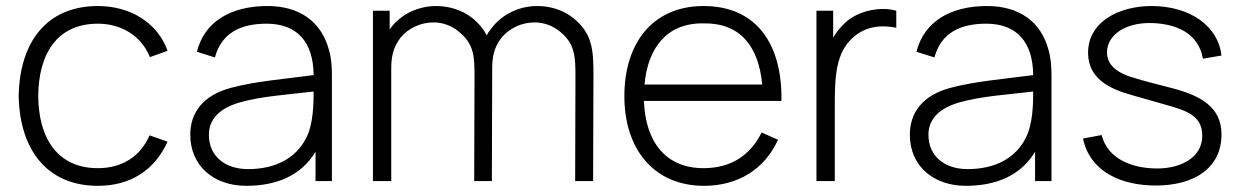

<svg xmlns="http://www.w3.org/2000/svg" viewBox="-20 -598 4096 634"><path d="M533.3 -430.2C501 -521.9 411.5 -578.1 303.1 -578.1C135.4 -578.1 44.8 -460.4 41.7 -281.2C44.8 -106.3 133.3 15.6 303.1 15.6C409.4 15.6 489.6 -34.4 533.3 -130.2L474 -151C442.7 -80.2 382.3 -42.7 303.1 -42.7C172.9 -42.7 107.3 -137.5 106.3 -281.2C107.3 -421.9 169.8 -519.8 303.1 -519.8C381.2 -519.8 446.9 -479.2 475 -409.4Z M1076 0V-349C1076 -380.2 1074 -407.3 1065.6 -435.4C1040.6 -526 969.8 -578.1 863.5 -578.1C742.7 -578.1 655.2 -527.1 630.2 -427.1L689.6 -408.3C711.5 -489.6 775 -519.8 860.4 -519.8C960.4 -519.8 1014.6 -460.4 1015.6 -350C912.5 -336.5 822.9 -329.2 743.8 -308.3C649 -283.3 608.3 -225 608.3 -153.1C608.3 -49 687.5 15.6 792.7 15.6C892.7 15.6 974 -17.7 1021.9 -96.9V0ZM991.7 -143.8C957.3 -74 887.5 -39.6 799 -39.6C722.9 -39.6 669.8 -82.3 669.8 -153.1C669.8 -208.3 710.4 -242.7 774 -260.4C844.8 -280.2 919.8 -284.4 1015.6 -295.8C1015.6 -256.2 1014.6 -188.5 991.7 -143.8Z M1872.9 -538.5C1839.6 -565.6 1795.8 -578.1 1754.2 -578.1C1694.8 -578.1 1636.5 -551 1601 -502.1C1595.8 -495.8 1590.6 -488.5 1587.5 -481.3C1577.1 -501 1562.5 -519.8 1539.6 -538.5C1505.2 -565.6 1461.5 -578.1 1420.8 -578.1C1360.4 -578.1 1302.1 -551 1267.7 -502.1L1266.7 -501V-562.5H1211.5V0H1271.9V-368.8C1271.9 -406.3 1276 -438.5 1302.1 -472.9C1328.1 -505.2 1368.8 -524 1412.5 -524C1442.7 -524 1472.9 -512.5 1495.8 -492.7C1544.8 -453.1 1546.9 -412.5 1546.9 -345.8L1545.8 0H1604.2L1605.2 -346.9V-368.8C1605.2 -406.3 1609.4 -438.5 1635.4 -472.9C1662.5 -505.2 1702.1 -524 1745.8 -524C1776 -524 1807.3 -512.5 1830.2 -492.7C1878.1 -453.1 1880.2 -412.5 1880.2 -345.8L1879.2 0H1938.5L1939.6 -346.9C1939.6 -431.3 1937.5 -486.5 1872.9 -538.5Z M2106.3 -264.6H2560.4C2563.5 -451 2479.2 -578.1 2303.1 -578.1C2137.5 -578.1 2041.7 -458.3 2041.7 -280.2C2041.7 -107.3 2137.5 15.6 2305.2 15.6C2414.6 15.6 2504.2 -37.5 2549 -136.5L2494.8 -160.4C2456.3 -82.3 2390.6 -42.7 2303.1 -42.7C2178.1 -42.7 2111.5 -129.2 2106.3 -264.6ZM2303.1 -520.8C2425 -522.9 2485.4 -443.8 2496.9 -318.8H2108.3C2118.8 -439.6 2182.3 -522.9 2303.1 -520.8Z M2770.8 -522.9C2754.2 -507.3 2741.7 -491.7 2731.2 -474V-562.5H2676V0H2736.5V-244.8C2736.5 -341.7 2738.5 -425 2799 -476C2841.7 -513.5 2894.8 -515.6 2939.6 -506.3V-562.5C2890.6 -577.1 2815.6 -564.6 2770.8 -522.9Z M3452.1 0V-349C3452.1 -380.2 3450 -407.3 3441.7 -435.4C3416.7 -526 3345.8 -578.1 3239.6 -578.1C3118.8 -578.1 3031.2 -527.1 3006.2 -427.1L3065.6 -408.3C3087.5 -489.6 3151 -519.8 3236.5 -519.8C3336.5 -519.8 3390.6 -460.4 3391.7 -350C3288.5 -336.5 3199 -329.2 3119.8 -308.3C3025 -283.3 2984.4 -225 2984.4 -153.1C2984.4 -49 3063.5 15.6 3168.8 15.6C3268.8 15.6 3350 -17.7 3397.9 -96.9V0ZM3367.7 -143.8C3333.3 -74 3263.5 -39.6 3175 -39.6C3099 -39.6 3045.8 -82.3 3045.8 -153.1C3045.8 -208.3 3086.5 -242.7 3150 -260.4C3220.8 -280.2 3295.8 -284.4 3391.7 -295.8C3391.7 -256.2 3390.6 -188.5 3367.7 -143.8Z M4013.5 -414.6C4003.1 -510.4 3911.5 -578.1 3782.3 -578.1C3675 -578.1 3572.9 -526 3572.9 -424C3572.9 -340.6 3639.6 -305.2 3719.8 -283.3L3829.2 -252.1C3896.9 -233.3 3950 -216.7 3950 -150C3950 -80.2 3883.3 -41.7 3801 -41.7C3718.8 -41.7 3637.5 -72.9 3617.7 -152.1L3556.2 -140.6C3579.2 -31.3 3681.2 14.6 3796.9 14.6C3922.9 14.6 4013.5 -42.7 4013.5 -154.2C4013.5 -243.8 3945.8 -282.3 3849 -307.3C3796.9 -320.8 3759.4 -330.2 3732.3 -338.5C3669.8 -355.2 3635.4 -382.3 3635.4 -425C3635.4 -482.3 3695.8 -524 3782.3 -521.9C3862.5 -519.8 3937.5 -489.6 3952.1 -404.2Z"/></svg>

Font: Manrope3 Light
Style: Regular
Weight: 300
Designer: Mikhail Sharanda
Foundry: Mikhail Sharanda
Version: Version 3.000;PS 003.000;hotconv 1.0.88;makeotf.lib2.5.64775